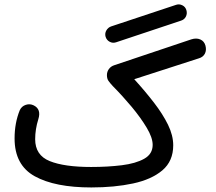

<svg xmlns="http://www.w3.org/2000/svg" viewBox="-20 -802 970 861"><path d="M453.6 -636.7Q449.2 -651.9 456.8 -665.3Q464.4 -678.7 478.5 -683.6L769.5 -780.3Q783.7 -785.2 797.6 -778.3Q811.5 -771.5 815.9 -756.3Q820.3 -741.2 813.7 -727.8Q807.1 -714.4 792 -709.5L500.5 -612.3Q485.8 -607.4 472.2 -614.5Q458.5 -621.6 453.6 -636.7ZM45.4 -181.2Q45.4 -251 68.8 -308.1Q77.1 -325.7 95.5 -331.8Q113.8 -337.9 130.9 -329.6Q166 -312.5 151.9 -267.6Q137.7 -222.2 137.7 -177.7Q137.7 -106 202.9 -79.6Q268.1 -53.2 388.7 -53.2Q463.4 -53.2 526.1 -61Q588.9 -68.8 626.7 -90.1Q664.6 -111.3 664.6 -152.3Q664.6 -184.6 637.9 -229.2Q611.3 -273.9 570.6 -322.8Q529.8 -371.6 486.3 -415.5Q473.1 -429.7 466.3 -439.5Q459.5 -449.2 459.5 -465.3Q459.5 -480.5 468.5 -492.7Q477.5 -504.9 493.2 -509.8L837.9 -625.5Q860.8 -632.8 878.4 -625Q896 -617.2 901.4 -597.2Q906.7 -576.7 898.7 -561.3Q890.6 -545.9 872.1 -540.5L582 -446.8Q630.9 -393.1 670.4 -341.8Q710 -290.5 733.4 -242.7Q756.8 -194.8 756.8 -150.4Q756.8 -79.6 708.3 -38.3Q659.7 2.9 576.4 20.8Q493.2 38.6 389.6 38.6Q226.6 38.6 136 -11.5Q45.4 -61.5 45.4 -181.2Z"/></svg>

Font: Mikhak-FD Medium
Style: Regular
Weight: 500
Designer: Amin Abedi
Version: Version 3.2